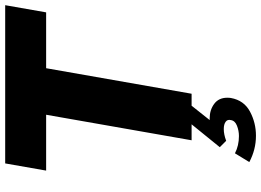

<svg xmlns="http://www.w3.org/2000/svg" viewBox="-150 -590 983 722"><g transform="rotate(-90 341.0 -229.5)"><path d="M445 -547H655L682 -701H87L60 -547H270L174 0H349ZM304 0H234L148 106L172 130Q196 121 216 121Q234 121 243.5 128Q253 135 250 147Q248 163 229 170.5Q210 178 190 178Q154 178 125 163L92 217Q139 242 191 242Q240 242 282 219.5Q324 197 333 148Q334 143 334 134Q334 102 311 85Q288 68 257 68H250Z"/></g></svg>

Font: Geom ExtraBold
Style: Bold Italic
Weight: 800
Italic angle: -10°
Version: Version 1.102